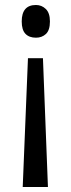

<svg xmlns="http://www.w3.org/2000/svg" viewBox="-20 -629 285 769"><path d="M180 -543Q180 -508 164 -493Q148 -478 124 -478Q97 -478 82 -493.5Q67 -509 67 -543Q67 -609 124 -609Q147 -609 163.5 -593Q180 -577 180 -543ZM92 -396H152L172 120H71Z"/></svg>

Font: Noto Sans Malayalam UI Condensed
Style: Regular
Weight: 400
Width: 3
Designer: Jelle Bosma - Monotype Design Team
Foundry: Monotype Imaging Inc.
Version: Version 2.104; ttfautohint (v1.8.4.7-5d5b)